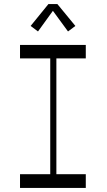

<svg xmlns="http://www.w3.org/2000/svg" viewBox="-20 -920 526 940"><path d="M239 -867 313 -766 349 -793 261 -900H217L130 -793L166 -766ZM400 -634V-700H78V-634H226V-67H78V0H400V-67H256V-634Z"/></svg>

Font: Space Cowgirl Light
Style: Regular
Weight: 300
Designer: Valery Marier
Foundry: Valery Marier
Version: Version 1.000;hotconv 1.0.109;makeotfexe 2.5.65596